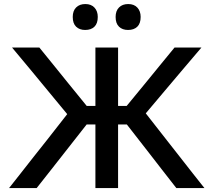

<svg xmlns="http://www.w3.org/2000/svg" viewBox="-20 -954 1083 974"><path d="M26 0Q51 -31.5 84 -73.5Q117 -115.5 151.5 -159.5Q186 -203.5 216.5 -241.5L321 -375L223.5 -493Q178.5 -547.5 133.5 -602Q88.5 -656.5 41 -713H179.5Q223.5 -659 257 -617.5Q290.5 -576 324 -534.5L420 -416.5H464V-713H579V-416.5H622.5L719.5 -534.5Q753.5 -576 787.2 -617.5Q821 -659 865.5 -713H1002Q953.5 -656 907.5 -601.8Q861.5 -547.5 815.5 -493L719.5 -379L827.5 -241Q857.5 -203 891.8 -159Q926 -115 959 -73.2Q992 -31.5 1017 0H874.5Q835 -50.5 801 -94.2Q767 -138 734.5 -180L623.5 -322.5H579V0H464V-322.5H419.5L310 -183Q275.5 -139 240.8 -94.8Q206 -50.5 166 0ZM629.5 -802Q601 -802 583.8 -818.5Q566.5 -835 566.5 -868Q566.5 -899 583.8 -916.2Q601 -933.5 630.5 -933.5Q660 -933.5 676.8 -915.5Q693.5 -897.5 693.5 -868Q693.5 -835 676.5 -818.5Q659.5 -802 629.5 -802ZM412 -802Q383.5 -802 366.2 -818.5Q349 -835 349 -868Q349 -899 366.2 -916.2Q383.5 -933.5 413 -933.5Q442.5 -933.5 459.2 -915.5Q476 -897.5 476 -868Q476 -835 459 -818.5Q442 -802 412 -802Z"/></svg>

Font: Commissioner Medium
Style: Regular
Weight: 500
Designer: Kostas Bartsokas
Foundry: Kostas Bartsokas
Version: Version 1.000; ttfautohint (v1.8.3)